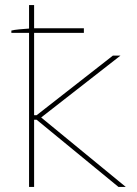

<svg xmlns="http://www.w3.org/2000/svg" viewBox="-20 -740 543 760"><path d="M95 0H115V-266H125L449 0H478L143 -275L457 -520H427L125 -284H115V-610H312V-628H115V-720H95V-627C69 -625 39 -623 25 -619V-610H95Z"/></svg>

Font: Fixel Display Thin
Style: Regular
Weight: 100
Designer: AlfaBravo + MacPaw
Foundry: Kyrylo Tkachov, Marchela Mozhyna, Serhii Makarenko, Maria Weinstein, Zakhar Kryvoshyya
Version: Version 1.211